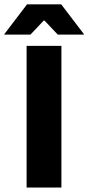

<svg xmlns="http://www.w3.org/2000/svg" viewBox="-62 -846 399 866"><path d="M215 0H58V-639H215ZM60 -826.5H214L316.5 -692V-690H198.5L139 -753H135L75.5 -690H-42.5V-692Z"/></svg>

Font: Anek Bangla Medium
Style: Bold
Weight: 700
Version: Version 1.003